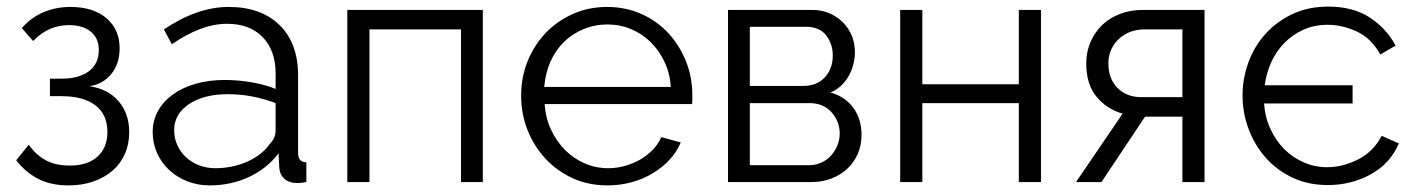

<svg xmlns="http://www.w3.org/2000/svg" viewBox="-20 -551 4282 581"><path d="M46 -466Q74 -498 111.5 -514Q149 -530 193 -530Q262 -530 302 -496Q342 -462 342 -405Q342 -359 317.5 -328Q293 -297 251 -290Q307 -282 339 -244.5Q371 -207 371 -151Q371 -115 358 -85.5Q345 -56 321 -35Q297 -14 263 -2Q229 10 188 10Q134 10 96 -9.5Q58 -29 29 -66L67 -113Q90 -81 119.5 -65.5Q149 -50 191 -50Q246 -50 275.5 -77.5Q305 -105 305 -152Q305 -204 269 -232Q233 -260 166 -260H131V-313H166Q219 -313 249 -335.5Q279 -358 279 -400Q279 -435 255 -455Q231 -475 189 -475Q159 -475 132.5 -464Q106 -453 80 -427Z M615 10Q578 10 546.5 -2.5Q515 -15 491.5 -37Q468 -59 455 -88.5Q442 -118 442 -152Q442 -186 458 -215Q474 -244 503 -265Q532 -286 572 -297.5Q612 -309 660 -309Q700 -309 741 -302Q782 -295 814 -282V-329Q814 -398 775 -438.5Q736 -479 667 -479Q627 -479 585 -463Q543 -447 500 -417L476 -462Q577 -530 672 -530Q770 -530 826 -475Q882 -420 882 -323V-88Q882 -60 907 -60V0Q890 3 881 3Q855 3 840.5 -10Q826 -23 825 -46L823 -87Q787 -40 732.5 -15Q678 10 615 10ZM631 -42Q684 -42 728.5 -62Q773 -82 796 -115Q805 -124 809.5 -134.5Q814 -145 814 -154V-239Q780 -252 743.5 -259Q707 -266 669 -266Q597 -266 552 -236Q507 -206 507 -157Q507 -133 516.5 -112Q526 -91 542.5 -75.5Q559 -60 582 -51Q605 -42 631 -42Z M1441 0H1375V-462H1098V0H1031V-521H1441Z M1818 10Q1761 10 1713.5 -11.5Q1666 -33 1631 -70.5Q1596 -108 1576.5 -157Q1557 -206 1557 -262Q1557 -317 1576.5 -365.5Q1596 -414 1630.5 -450.5Q1665 -487 1713 -508.5Q1761 -530 1817 -530Q1874 -530 1921.5 -508.5Q1969 -487 2003 -450Q2037 -413 2056 -365Q2075 -317 2075 -263Q2075 -255 2075 -247Q2075 -239 2074 -236H1628Q1631 -194 1647.5 -158.5Q1664 -123 1690 -97Q1716 -71 1749.5 -56.5Q1783 -42 1821 -42Q1846 -42 1871 -49Q1896 -56 1917 -68Q1938 -80 1955 -97.5Q1972 -115 1981 -136L2040 -120Q2028 -91 2006 -67.5Q1984 -44 1955 -26.5Q1926 -9 1891 0.5Q1856 10 1818 10ZM2010 -288Q2007 -330 1990.5 -364.5Q1974 -399 1948.5 -424Q1923 -449 1889.5 -463Q1856 -477 1818 -477Q1780 -477 1746 -463Q1712 -449 1686.5 -424Q1661 -399 1645.5 -364Q1630 -329 1627 -288Z M2438 -521Q2466 -521 2489.5 -511Q2513 -501 2530.5 -483.5Q2548 -466 2557.5 -443Q2567 -420 2567 -393Q2567 -375 2562.5 -357Q2558 -339 2549 -322.5Q2540 -306 2526 -292.5Q2512 -279 2493 -271Q2537 -259 2562 -225Q2587 -191 2587 -143Q2587 -111 2575.5 -85Q2564 -59 2543.5 -40Q2523 -21 2495 -10.5Q2467 0 2434 0H2183V-521ZM2411 -291Q2452 -291 2476 -317Q2500 -343 2500 -383Q2500 -418 2480 -444Q2460 -470 2418 -470H2249V-291ZM2427 -51Q2448 -51 2465.5 -59Q2483 -67 2495 -80.5Q2507 -94 2514 -111Q2521 -128 2521 -147Q2521 -183 2496.5 -211Q2472 -239 2429 -239H2249V-51Z M2771 -296H3063V-521H3130V0H3063V-239H2771V0H2704V-521H2771Z M3377 -207Q3329 -221 3298 -258.5Q3267 -296 3267 -359Q3267 -394 3280 -424Q3293 -454 3315.5 -475.5Q3338 -497 3369.5 -509Q3401 -521 3439 -521H3625V0H3558V-198H3445L3313 0H3236ZM3558 -257V-462H3442Q3421 -462 3401.5 -455Q3382 -448 3367 -434.5Q3352 -421 3343 -402Q3334 -383 3334 -359Q3334 -313 3361.5 -285Q3389 -257 3434 -257Z M3998 9Q3938 9 3890 -14Q3842 -37 3809 -75Q3776 -113 3758 -161.5Q3740 -210 3740 -262Q3740 -313 3757.5 -361.5Q3775 -410 3808.5 -447.5Q3842 -485 3890 -508Q3938 -531 3999 -531Q4076 -531 4126.5 -497Q4177 -463 4203 -413L4157 -386Q4129 -436 4085 -456Q4041 -476 3998 -476Q3957 -476 3924 -461Q3891 -446 3866.5 -421Q3842 -396 3827 -363Q3812 -330 3807 -293H4073V-238H3805Q3808 -196 3824.5 -160.5Q3841 -125 3866.5 -99.5Q3892 -74 3925.5 -59.5Q3959 -45 3996 -45Q4043 -45 4089.5 -68.5Q4136 -92 4161 -140L4213 -117Q4187 -56 4128 -23.5Q4069 9 3998 9Z"/></svg>

Font: Boldmen
Style: Regular
Weight: 400
Designer: Matt McInerney, Pablo Impallari, Rodrigo Fuenzalida
Foundry: LIVING CONCEPT
Version: Version 1.000